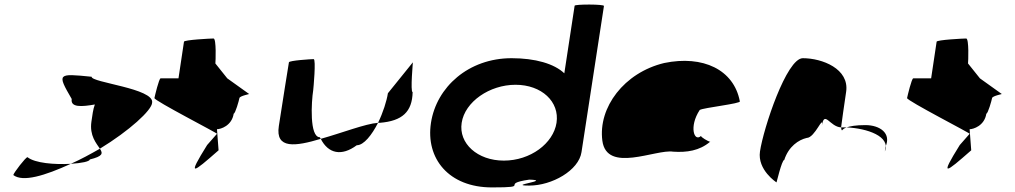

<svg xmlns="http://www.w3.org/2000/svg" viewBox="-20 -810 4428 838"><path d="M38 -46C80 -14 175 -43 289 -95C218 -91 132 -98 100 -124C92 -124 40 -56 38 -46ZM293 -378C287 -340 337 -344 394 -354C386 -333 383 -306 379 -279C370 -218 401 -184 416 -161C544 -239 643 -329 644 -362C654 -424 376 -450 380 -475C231 -490 228 -490 293 -378ZM289 -95C336 -98 371 -105 372 -114C429 -128 430 -140 416 -161C374 -137 332 -114 289 -95Z M654 -382C652 -371 935 -226 927 -226L884 -177C795 -34 820 -54 934 -154L927 -246C943 -246 992 -261 1000 -314C1007 -314 1023 -371 1025 -382C1027 -392 1074 -400 1067 -400L972 -468L920 -533C921 -540 925 -642 912 -642C899 -642 784 -636 783 -628L759 -468H681C674 -468 656 -392 654 -382Z M1197 -260C1181 -158 1270 -171 1380 -204C1379 -206 1377 -209 1376 -211C1330 -211 1339 -366 1347 -416C1348 -424 1360 -552 1349 -552C1339 -552 1242 -546 1241 -538C1241 -538 1209 -340 1197 -260ZM1380 -204C1413 -139 1471 -127 1537 -176C1568 -176 1603 -221 1630 -274C1575 -270 1473 -230 1380 -204ZM1630 -274H1638C1736 -282 1779 -322 1781 -408C1770 -408 1783 -546 1782 -538L1673 -403C1668 -370 1652 -319 1630 -274Z M1861 -274C1837 -118 1939 8 2127 8C2307 8 2155 -6 2290 -26C2393 -23 2188 0 2290 0C2389 0 2506 -66 2518 -146L2616 -784C2617 -792 2489 -792 2488 -785L2443 -490C2399 -532 2316 -556 2213 -556C2025 -556 1885 -430 1861 -274ZM1995 -274C2009 -366 2117 -440 2230 -440C2344 -440 2423 -366 2409 -274C2395 -184 2295 -109 2179 -109C2064 -109 1981 -184 1995 -274Z M2609 -196C2628 -52 2843 -160 2918 -148C2977 -144 3033 -152 3079 -191C3071 -193 3037 -212 3040 -217C3010 -188 2986 -257 3034 -330C3050 -340 3217 -358 3209 -368C3183 -506 3048 -570 2879 -535C2704 -493 2590 -341 2609 -196ZM3040 -218V-217ZM3080 -192 3079 -191C3081 -191 3081 -191 3080 -190Z M3297 -149C3285 -68 3369 -14 3369 -14C3368 -6 3392 -112 3403 -112C3422 -171 3466 -200 3501 -208C3537 -208 3575 -314 3567 -261C3578 -331 3602 -256 3651 -254C3655 -281 3663 -346 3673 -409C3688 -510 3568 -556 3484 -556C3413 -556 3312 -250 3297 -149ZM3651 -254C3652 -246 3653 -242 3655 -241C3654 -237 3654 -246 3675 -254ZM3675 -254C3764 -250 3869 -215 3842 -149L3845 -170C3871 -228 3821 -264 3757 -264C3714 -264 3690 -259 3675 -254Z M3939 -382C3937 -371 4220 -226 4212 -226L4169 -177C4080 -34 4105 -54 4219 -154L4212 -246C4228 -246 4277 -261 4285 -314C4292 -314 4308 -371 4310 -382C4312 -392 4359 -400 4352 -400L4257 -468L4205 -533C4206 -540 4210 -642 4197 -642C4184 -642 4069 -636 4068 -628L4044 -468H3966C3959 -468 3941 -392 3939 -382Z"/></svg>

Font: Ampere
Style: SCExtIta
Weight: 400
Version: Version 1